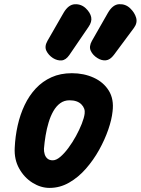

<svg xmlns="http://www.w3.org/2000/svg" viewBox="-20 -909 688 939"><path d="M222.5 10Q179.5 10 139 -15.2Q98.5 -40.5 73.8 -84.8Q49 -129 52 -186Q54.5 -242 66.5 -295.5Q78.5 -349 100.5 -395.2Q122.5 -441.5 155.2 -476.5Q188 -511.5 231.8 -531.2Q275.5 -551 331.5 -551Q390 -551 438 -529.2Q486 -507.5 512 -465.8Q538 -424 530.5 -364Q526.5 -324.5 509.5 -275.2Q492.5 -226 464.8 -176Q437 -126 400 -83.8Q363 -41.5 318 -15.8Q273 10 222.5 10ZM238 -125Q255 -125 274.8 -141.8Q294.5 -158.5 314.5 -185.5Q334.5 -212.5 351.5 -243.5Q368.5 -274.5 380 -303.8Q391.5 -333 394 -353.5Q397.5 -379 377.8 -398.8Q358 -418.5 320 -418.5Q294 -418.5 274.5 -404.2Q255 -390 241 -365.5Q227 -341 217.8 -310.2Q208.5 -279.5 203 -246.2Q197.5 -213 195 -182Q194.5 -168 198.5 -154.8Q202.5 -141.5 212.2 -133.2Q222 -125 238 -125ZM456.5 -625Q434 -639 424 -660.2Q414 -681.5 429.5 -709L508 -846.5Q531.5 -887 562.8 -888.5Q594 -890 616.5 -868.5Q638.5 -847.5 645.8 -822.2Q653 -797 635 -772.5L537 -640.5Q518.5 -616 497.8 -614Q477 -612 456.5 -625ZM239 -625Q217.5 -639 207 -660.2Q196.5 -681.5 212 -709L291 -846.5Q314.5 -886.5 345.5 -888.2Q376.5 -890 399.5 -868.5Q421.5 -847.5 426 -825Q430.5 -802.5 413 -777.5L319.5 -640.5Q302 -615 281 -613.5Q260 -612 239 -625Z"/></svg>

Font: Edu NSW ACT Hand
Style: Regular
Weight: 400
Designer: Tina and Corey Anderson, Eben Sorkin, Mirko Velimirovic
Foundry: Sorkin Type Co.
Version: Version 2.000